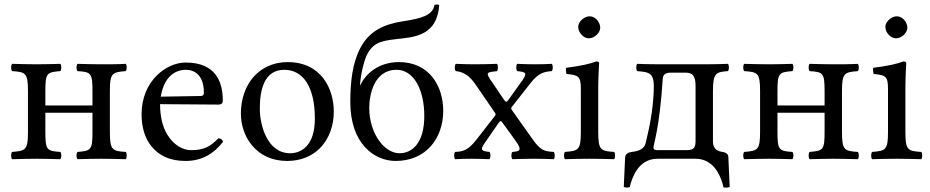

<svg xmlns="http://www.w3.org/2000/svg" viewBox="-20 -721 4222 872"><path d="M479 -307C479 -390 490 -393 551 -398C557 -404 557 -425 551 -431C516 -429 472 -429 439 -429C411 -429 371 -430 332 -431C326 -425 326 -404 332 -398C393 -394 400 -390 400 -307V-242H186V-307C186 -390 193 -393 254 -398C260 -404 260 -425 254 -431C216 -430 178 -429 146 -429C116 -429 75 -430 35 -431C29 -425 29 -404 35 -398C96 -394 107 -390 107 -307V-122C107 -39 96 -36 35 -31C29 -25 29 -4 35 2C75 1 115 0 147 0C179 0 218 1 254 2C260 -4 260 -25 254 -31C193 -35 186 -39 186 -122V-209H400V-122C400 -39 393 -36 332 -31C326 -25 326 -4 332 2C368 1 405 0 440 0C470 0 512 1 551 2C557 -4 557 -25 551 -31C490 -35 479 -39 479 -122Z M972 -93C935 -55 906 -39 848 -39C812 -39 770 -60 739 -111C719 -144 707 -190 707 -248L973 -246C985 -246 992 -252 992 -263C992 -347 962 -437 823 -437C736 -437 623 -354 623 -202C623 -146 637 -92 670 -54C704 -14 751 10 823 10C899 10 953 -25 993 -77C990 -87 984 -92 972 -93ZM710 -282C729 -395 799 -404 823 -404C861 -404 906 -383 906 -299C906 -290 902 -285 891 -285Z M1074 -205C1074 -103 1142 10 1284 10C1348 10 1397 -13 1431 -46C1476 -90 1496 -153 1496 -214C1496 -318 1439 -439 1286 -439C1220 -439 1166 -412 1129 -369C1093 -326 1074 -268 1074 -205ZM1271 -404C1357 -404 1410 -326 1410 -182C1410 -56 1345 -25 1298 -25C1194 -25 1160 -151 1160 -228C1160 -315 1181 -404 1271 -404Z M1571 -257C1571 -68 1680 10 1777 10C1914 10 1993 -92 1993 -218C1993 -326 1933 -439 1792 -439C1697 -439 1639 -383 1617 -335L1615 -337C1619 -389 1635 -453 1650 -479C1682 -534 1720 -537 1812 -547C1902 -557 1966 -586 1975 -698C1968 -701 1961 -702 1953 -698C1945 -650 1892 -637 1808 -624C1727 -611 1659 -583 1617 -504C1581 -436 1571 -352 1571 -257ZM1657 -231C1657 -287 1677 -404 1781 -404C1859 -404 1907 -314 1907 -194C1907 -68 1849 -25 1795 -25C1722 -25 1657 -120 1657 -231Z M2208 -358C2185 -392 2192 -393 2237 -398C2243 -404 2243 -425 2237 -431C2210 -430 2166 -429 2136 -429C2106 -429 2076 -430 2050 -431C2044 -425 2044 -404 2050 -398C2084 -395 2112 -378 2140 -337L2227 -210C2232 -203 2232 -200 2228 -195L2144 -87C2104 -36 2082 -33 2047 -31C2041 -25 2041 -4 2047 2C2067 1 2089 0 2119 0C2149 0 2177 1 2203 2C2209 -4 2209 -25 2203 -31C2167 -35 2159 -39 2181 -71L2244 -162C2252 -174 2256 -173 2262 -164L2320 -84C2355 -36 2339 -34 2307 -31C2301 -25 2301 -4 2307 2C2337 1 2370 0 2406 0C2444 0 2471 1 2495 2C2501 -4 2501 -25 2495 -31C2450 -34 2435 -37 2395 -94L2305 -221C2301 -227 2300 -230 2305 -236L2389 -343C2426 -390 2450 -395 2486 -398C2492 -404 2492 -425 2486 -431C2466 -430 2443 -429 2413 -429C2383 -429 2355 -430 2329 -431C2323 -425 2323 -404 2329 -398C2366 -394 2377 -391 2353 -357L2288 -266C2281 -256 2277 -257 2269 -268Z M2697 -122V-321C2697 -371 2701 -435 2701 -435C2701 -439 2696 -442 2688 -442C2660 -431 2620 -422 2551 -413C2549 -407 2551 -391 2553 -385C2608 -380 2618 -374 2618 -317V-122C2618 -39 2607 -36 2546 -31C2540 -25 2540 -4 2546 2C2579 1 2618 0 2658 0C2698 0 2736 1 2769 2C2775 -4 2775 -25 2769 -31C2708 -35 2697 -39 2697 -122ZM2606 -599C2606 -573 2630 -547 2654 -547C2682 -547 2706 -574 2706 -595C2706 -619 2685 -647 2658 -647C2634 -647 2606 -623 2606 -599Z M2976 -429C2943 -429 2904 -430 2874 -431C2868 -425 2868 -404 2874 -398C2935 -393 2953 -389 2949 -306C2945 -214 2929 -140 2912 -70C2906 -43 2877 -34 2849 -31C2834 -29 2820 -23 2819 -5L2813 128C2820 131 2828 132 2840 129C2849 92 2876 0 2966 0H3139C3228 0 3257 90 3266 130C3275 132 3284 132 3294 128L3288 -6C3288 -20 3280 -28 3261 -31C3243 -34 3218 -41 3218 -78V-307C3218 -389 3231 -394 3286 -398C3292 -404 3292 -425 3286 -431C3256 -430 3218 -429 3178 -429ZM2948 -51C2948 -68 2975 -134 2990 -363C2991 -378 2998 -391 3025 -391H3094C3134 -391 3139 -363 3139 -329V-88C3139 -55 3137 -39 3097 -39H2968C2957 -39 2948 -40 2948 -51Z M3804 -307C3804 -390 3815 -393 3876 -398C3882 -404 3882 -425 3876 -431C3841 -429 3797 -429 3764 -429C3736 -429 3696 -430 3657 -431C3651 -425 3651 -404 3657 -398C3718 -394 3725 -390 3725 -307V-242H3511V-307C3511 -390 3518 -393 3579 -398C3585 -404 3585 -425 3579 -431C3541 -430 3503 -429 3471 -429C3441 -429 3400 -430 3360 -431C3354 -425 3354 -404 3360 -398C3421 -394 3432 -390 3432 -307V-122C3432 -39 3421 -36 3360 -31C3354 -25 3354 -4 3360 2C3400 1 3440 0 3472 0C3504 0 3543 1 3579 2C3585 -4 3585 -25 3579 -31C3518 -35 3511 -39 3511 -122V-209H3725V-122C3725 -39 3718 -36 3657 -31C3651 -25 3651 -4 3657 2C3693 1 3730 0 3765 0C3795 0 3837 1 3876 2C3882 -4 3882 -25 3876 -31C3815 -35 3804 -39 3804 -122Z M4092 -122V-321C4092 -371 4096 -435 4096 -435C4096 -439 4091 -442 4083 -442C4055 -431 4015 -422 3946 -413C3944 -407 3946 -391 3948 -385C4003 -380 4013 -374 4013 -317V-122C4013 -39 4002 -36 3941 -31C3935 -25 3935 -4 3941 2C3974 1 4013 0 4053 0C4093 0 4131 1 4164 2C4170 -4 4170 -25 4164 -31C4103 -35 4092 -39 4092 -122ZM4001 -599C4001 -573 4025 -547 4049 -547C4077 -547 4101 -574 4101 -595C4101 -619 4080 -647 4053 -647C4029 -647 4001 -623 4001 -599Z"/></svg>

Font: Libertinus Math
Style: Regular
Weight: 400
Designer: Philipp H. Poll, Khaled Hosny
Foundry: Caleb Maclennan
Version: Version 7.050;RELEASE